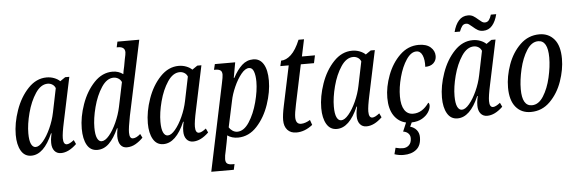

<svg xmlns="http://www.w3.org/2000/svg" viewBox="-58 -956 4169 1393"><g transform="rotate(-5 2027.0 -260.0)"><path d="M39 -150Q39 -235 71.5 -328Q104 -421 163.5 -483.5Q223 -546 298 -546Q327 -546 353 -536Q379 -526 395 -510L433 -536H463L395 -214Q377 -131 377 -96Q377 -50 403 -50Q422 -50 455 -76L469 -46Q411 10 355 10Q325 10 307.5 -11.5Q290 -33 290 -70Q290 -95 294 -114Q298 -133 299 -139H295Q231 10 139 10Q90 10 64.5 -34Q39 -78 39 -150ZM322 -288 358 -463Q351 -481 335.5 -490.5Q320 -500 302 -500Q252 -500 213 -441.5Q174 -383 152.5 -301Q131 -219 131 -153Q131 -101 143 -75.5Q155 -50 176 -50Q201 -50 230.5 -85Q260 -120 285 -175Q310 -230 322 -288Z M520 -153Q520 -238 552.5 -330Q585 -422 644 -484Q703 -546 778 -546Q822 -546 855 -521Q858 -544 866 -577L875 -627Q884 -665 884 -678Q884 -719 833 -719H824L833 -760H992L876 -215Q859 -128 859 -96Q859 -51 884 -51Q909 -51 939 -78L953 -50Q929 -25 899 -7.5Q869 10 835 10Q805 10 788.5 -12.5Q772 -35 772 -77Q772 -98 779 -134H775Q743 -63 705.5 -26.5Q668 10 620 10Q570 10 545 -34Q520 -78 520 -153ZM803 -288 840 -465Q832 -483 816 -492.5Q800 -502 782 -502Q733 -502 694 -443Q655 -384 633.5 -301.5Q612 -219 612 -153Q612 -101 624 -75.5Q636 -50 656 -50Q682 -50 711.5 -85Q741 -120 766 -175.5Q791 -231 803 -288Z M1001 -150Q1001 -235 1033.5 -328Q1066 -421 1125.5 -483.5Q1185 -546 1260 -546Q1289 -546 1315 -536Q1341 -526 1357 -510L1395 -536H1425L1357 -214Q1339 -131 1339 -96Q1339 -50 1365 -50Q1384 -50 1417 -76L1431 -46Q1373 10 1317 10Q1287 10 1269.5 -11.5Q1252 -33 1252 -70Q1252 -95 1256 -114Q1260 -133 1261 -139H1257Q1193 10 1101 10Q1052 10 1026.5 -34Q1001 -78 1001 -150ZM1284 -288 1320 -463Q1313 -481 1297.5 -490.5Q1282 -500 1264 -500Q1214 -500 1175 -441.5Q1136 -383 1114.5 -301Q1093 -219 1093 -153Q1093 -101 1105 -75.5Q1117 -50 1138 -50Q1163 -50 1192.5 -85Q1222 -120 1247 -175Q1272 -230 1284 -288Z M1562 -393Q1572 -439 1572 -455Q1572 -478 1559.5 -486.5Q1547 -495 1523 -495H1513L1523 -536H1671L1651 -424H1655Q1685 -481 1720.5 -513.5Q1756 -546 1803 -546Q1851 -546 1877 -503.5Q1903 -461 1903 -383Q1903 -301 1872 -209.5Q1841 -118 1782.5 -54.5Q1724 9 1645 10Q1599 10 1567 -13Q1566 -9 1564.5 4.5Q1563 18 1559 35L1547 95Q1537 135 1537 158Q1537 182 1549.5 190.5Q1562 199 1585 199H1602L1593 240H1429ZM1812 -383Q1812 -428 1801.5 -457Q1791 -486 1767 -486Q1739 -486 1709.5 -449.5Q1680 -413 1656.5 -360Q1633 -307 1624 -261L1583 -70Q1591 -56 1607.5 -44.5Q1624 -33 1643 -33Q1691 -33 1729.5 -92Q1768 -151 1790 -234Q1812 -317 1812 -383Z M1981 -87Q1981 -126 1995 -191L2056 -480H1995L2004 -519Q2041 -519 2077 -552.5Q2113 -586 2143 -659H2183L2157 -536H2252L2240 -480H2144L2084 -195Q2070 -130 2070 -101Q2070 -50 2109 -50Q2125 -50 2143 -56.5Q2161 -63 2175 -72L2188 -35Q2131 10 2070 10Q2028 10 2004.5 -16Q1981 -42 1981 -87Z M2264 -150Q2264 -235 2296.5 -328Q2329 -421 2388.5 -483.5Q2448 -546 2523 -546Q2552 -546 2578 -536Q2604 -526 2620 -510L2658 -536H2688L2620 -214Q2602 -131 2602 -96Q2602 -50 2628 -50Q2647 -50 2680 -76L2694 -46Q2636 10 2580 10Q2550 10 2532.5 -11.5Q2515 -33 2515 -70Q2515 -95 2519 -114Q2523 -133 2524 -139H2520Q2456 10 2364 10Q2315 10 2289.5 -34Q2264 -78 2264 -150ZM2547 -288 2583 -463Q2576 -481 2560.5 -490.5Q2545 -500 2527 -500Q2477 -500 2438 -441.5Q2399 -383 2377.5 -301Q2356 -219 2356 -153Q2356 -101 2368 -75.5Q2380 -50 2401 -50Q2426 -50 2455.5 -85Q2485 -120 2510 -175Q2535 -230 2547 -288Z M3042 -383Q3045 -434 3031 -467Q3017 -500 2987 -500Q2948 -500 2914 -449.5Q2880 -399 2860 -324.5Q2840 -250 2840 -185Q2840 -121 2862 -86.5Q2884 -52 2926 -52Q2992 -52 3041 -122Q3049 -117 3049 -101Q3049 -79 3033 -53.5Q3017 -28 2985.5 -9.5Q2954 9 2909 10L2895 40Q2924 48 2941.5 69.5Q2959 91 2959 122Q2959 182 2923.5 211Q2888 240 2830 240Q2795 240 2764 229L2776 183Q2805 191 2829 191Q2856 191 2874 173.5Q2892 156 2892 123Q2892 102 2878 88Q2864 74 2841 71L2868 7Q2813 -5 2780.5 -53.5Q2748 -102 2748 -183Q2748 -262 2780 -347Q2812 -432 2871 -489Q2930 -546 3008 -546Q3064 -546 3094 -519.5Q3124 -493 3124 -455Q3124 -424 3102.5 -403.5Q3081 -383 3042 -383Z M3143 -150Q3143 -235 3175.5 -328Q3208 -421 3267.5 -483.5Q3327 -546 3402 -546Q3431 -546 3457 -536Q3483 -526 3499 -510L3537 -536H3567L3499 -214Q3481 -131 3481 -96Q3481 -50 3507 -50Q3526 -50 3559 -76L3573 -46Q3515 10 3459 10Q3429 10 3411.5 -11.5Q3394 -33 3394 -70Q3394 -95 3398 -114Q3402 -133 3403 -139H3399Q3335 10 3243 10Q3194 10 3168.5 -34Q3143 -78 3143 -150ZM3426 -288 3462 -463Q3455 -481 3439.5 -490.5Q3424 -500 3406 -500Q3356 -500 3317 -441.5Q3278 -383 3256.5 -301Q3235 -219 3235 -153Q3235 -101 3247 -75.5Q3259 -50 3280 -50Q3305 -50 3334.5 -85Q3364 -120 3389 -175Q3414 -230 3426 -288ZM3408 -644Q3393 -657 3384 -663Q3375 -669 3365 -669Q3346 -669 3335.5 -655.5Q3325 -642 3315 -616H3276Q3289 -668 3315.5 -698Q3342 -728 3383 -728Q3405 -728 3421 -718.5Q3437 -709 3457 -691Q3472 -678 3481 -672Q3490 -666 3501 -666Q3520 -666 3531 -680.5Q3542 -695 3549 -719H3588Q3576 -668 3550 -637.5Q3524 -607 3483 -607Q3461 -607 3444.5 -616.5Q3428 -626 3408 -644Z M3627 -181Q3627 -262 3657.5 -347Q3688 -432 3747 -489Q3806 -546 3887 -546Q3953 -546 3994 -498.5Q4035 -451 4035 -355Q4035 -277 4005.5 -192Q3976 -107 3917.5 -48.5Q3859 10 3777 10Q3708 10 3667.5 -39Q3627 -88 3627 -181ZM3944 -372Q3944 -497 3874 -497Q3826 -497 3790.5 -441.5Q3755 -386 3736.5 -306.5Q3718 -227 3718 -161Q3718 -38 3789 -38Q3838 -38 3873 -93.5Q3908 -149 3926 -227.5Q3944 -306 3944 -372Z"/></g></svg>

Font: Noto Serif Cond
Style: Italic
Weight: 400
Width: 3
Italic angle: -12°
Designer: Monotype Design Team
Foundry: Monotype Imaging Inc.
Version: Version 1.001